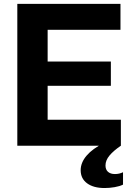

<svg xmlns="http://www.w3.org/2000/svg" viewBox="-20 -749 676 987"><path d="M69 -729H599.3V-595.9H191.7L224.9 -629V-100.3L191.7 -133.4H601.4V0H69ZM191.7 -432.7H549.9V-308H191.7ZM394.7 126.1Q394.7 86.7 425.3 50.9Q455.9 15.1 513.4 -13.3H592.9L601.4 0Q563.4 25.9 542.9 50.5Q522.3 75.1 522.3 101.7Q522.3 122.7 535.1 134.2Q548 145.7 571 145.7Q593.1 145.7 612.4 136.4V200.1Q595.1 208.7 569.3 213.1Q543.4 217.6 517.7 217.6Q460.4 217.6 427.6 193.2Q394.7 168.9 394.7 126.1Z"/></svg>

Font: Mona Sans VF XLt
Style: Regular
Weight: 200
Designer: Deni Anggara
Foundry: GitHub
Version: Version 2.000;Glyphs 3.2.3 (3260)